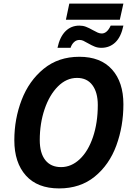

<svg xmlns="http://www.w3.org/2000/svg" viewBox="-20 -1042 734 1072"><path d="M60 -259Q60 -378 101 -484.5Q142 -591 224 -658Q306 -725 423 -725Q542 -725 605.5 -654Q669 -583 669 -460Q669 -337 629.5 -229.5Q590 -122 509 -56Q428 10 310 10Q189 10 124.5 -62Q60 -134 60 -259ZM526 -456Q526 -526 496 -566.5Q466 -607 410 -607Q351 -607 303.5 -559.5Q256 -512 229 -432.5Q202 -353 202 -260Q202 -187 233 -148Q264 -109 321 -109Q378 -109 425 -153Q472 -197 499 -276.5Q526 -356 526 -456ZM367 -1022H669L649 -932H348ZM423 -899Q443 -899 460 -892.5Q477 -886 498 -874Q514 -865 525.5 -860Q537 -855 548 -855Q578 -855 598 -899H669Q656 -836 624 -805.5Q592 -775 546 -775Q526 -775 509.5 -781.5Q493 -788 472 -800Q455 -810 445 -814.5Q435 -819 424 -819Q406 -819 393 -806.5Q380 -794 374 -775H301Q314 -836 345.5 -867.5Q377 -899 423 -899Z"/></svg>

Font: Noto Sans Display
Style: Bold Italic
Weight: 700
Italic angle: -12°
Designer: Monotype Design team
Foundry: Monotype Imaging Inc.
Version: Version 1.000